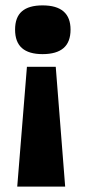

<svg xmlns="http://www.w3.org/2000/svg" viewBox="-20 -560 318 713"><path d="M80 -312H187L222 133H44ZM138 -540Q242 -540 242 -450Q242 -404 216 -381.5Q190 -359 138 -359Q87 -359 61.5 -381.5Q36 -404 36 -450Q36 -496 61.5 -518Q87 -540 138 -540Z"/></svg>

Font: Bricolage Grotesque 72pt ExtraBold
Style: Regular
Weight: 800
Designer: Mathieu Triay
Foundry: Atelier Triay
Version: Version 1.001;gftools[0.9.33.dev8+g029e19f]